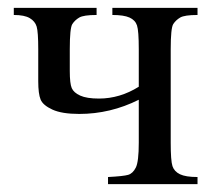

<svg xmlns="http://www.w3.org/2000/svg" viewBox="-20 -467 543 487"><path d="M332 -247V-342Q332 -389 327.5 -402.5Q323 -416 308.5 -422.5Q294 -429 265 -429V-447H481V-429Q448 -429 437 -422.5Q426 -416 419.5 -406Q413 -396 413 -342V-105Q413 -59 417.5 -45.5Q422 -32 436.5 -25Q451 -18 481 -18V0H254V-18Q293 -20 305 -23.5Q317 -27 324.5 -42Q332 -57 332 -105V-214Q260 -178 181 -178Q137 -178 113 -189Q89 -200 83 -214.5Q77 -229 77 -261V-342Q77 -386 73 -399.5Q69 -413 55.5 -421Q42 -429 15 -429V-447H225V-429Q192 -429 181 -422.5Q170 -416 163.5 -406Q157 -396 157 -342V-287Q157 -255 162 -243.5Q167 -232 183.5 -224.5Q200 -217 231 -217Q284 -217 332 -247Z"/></svg>

Font: New Athena Unicode
Style: Regular
Weight: 400
Designer: J. Rusten 1997; rev. by R. Hancock 2001, 2002, rev. by D. Mastronarde 2002-2021
Foundry: GreekKeys New Athena Unicode
Version: Version 5.008